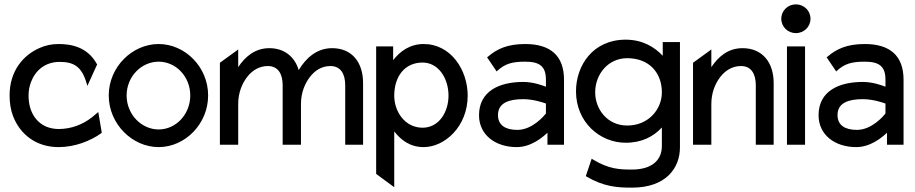

<svg xmlns="http://www.w3.org/2000/svg" viewBox="-20 -664 4198 881"><path d="M24 -226C24 -192 29 -160 40 -131C72 -48 145 11 249 11C323 11 395 -17 445 -53L447 -55L431 -150L401 -125C361 -94 309 -72 249 -72C229 -72 209 -76 192 -83C144 -104 111 -153 111 -226C111 -248 115 -268 122 -287C142 -340 186 -380 254 -380C319 -380 355 -358 377 -283L381 -270L426 -369L424 -371C381 -449 306 -462 249 -462C217 -462 189 -456 162 -444C86 -411 24 -338 24 -226Z M479 -226C479 -95 587 11 708 11C829 11 935 -95 935 -226C935 -357 829 -462 708 -462C587 -462 479 -357 479 -226ZM561 -226C561 -312 628 -381 708 -381C788 -381 853 -312 853 -226C853 -140 788 -70 708 -70C628 -70 561 -140 561 -226Z M989 0H1073V-187C1073 -240 1092 -283 1115 -312C1136 -339 1168 -361 1209 -361C1256 -361 1277 -325 1277 -273V0H1361V-187C1361 -240 1380 -283 1403 -312C1424 -339 1455 -361 1496 -361C1543 -361 1564 -325 1564 -273V0H1646V-283C1646 -378 1595 -443 1504 -443C1432 -443 1383 -396 1351 -343V-342V-341C1333 -404 1284 -443 1216 -443C1150 -443 1105 -404 1073 -356V-437L989 -376Z M1706 134 1789 195V-61C1820 -21 1862 11 1924 11C2020 11 2126 -83 2126 -225C2126 -343 2049 -462 1924 -462C1861 -462 1816 -429 1784 -388V-451H1706ZM1789 -225C1789 -313 1837 -377 1919 -377C1991 -377 2038 -306 2038 -225C2038 -151 1995 -78 1919 -78C1838 -78 1789 -152 1789 -225Z M2178 -135C2178 -46 2252 11 2351 11C2417 11 2470 -34 2492 -55V0H2568V-298C2568 -409 2505 -462 2390 -462C2309 -462 2261 -440 2219 -404L2215 -401L2259 -336L2263 -340C2298 -372 2331 -381 2390 -381C2457 -381 2485 -359 2485 -298V-266C2470 -272 2427 -288 2381 -288C2271 -288 2178 -246 2178 -135ZM2265 -136C2265 -193 2317 -209 2381 -209C2426 -209 2471 -194 2485 -189V-143C2477 -133 2423 -68 2354 -68C2300 -68 2265 -89 2265 -136Z M2623 -245C2623 -103 2733 -9 2851 -9C2926 -9 2979 -38 3017 -79V6C3017 75 2966 114 2880 114C2822 114 2774 112 2701 68L2695 64L2668 144L2671 146C2751 193 2812 197 2880 197C3034 197 3100 109 3100 12V-471H3021V-408C2984 -448 2928 -482 2851 -482C2700 -482 2623 -363 2623 -245ZM2711 -240C2711 -323 2770 -397 2858 -397C2958 -397 3017 -331 3017 -240C3017 -164 2957 -88 2858 -88C2766 -88 2711 -164 2711 -240Z M3160 0H3244V-187C3244 -240 3263 -283 3286 -312C3307 -339 3339 -361 3380 -361C3427 -361 3448 -325 3448 -273V0H3530V-283C3530 -378 3478 -443 3387 -443C3321 -443 3276 -404 3244 -356V-437L3160 -376Z M3565 -578C3565 -541 3595 -512 3632 -512C3669 -512 3699 -541 3699 -578C3699 -615 3669 -644 3632 -644C3595 -644 3565 -615 3565 -578ZM3591 0H3674V-451H3591Z M3736 -135C3736 -46 3810 11 3909 11C3975 11 4028 -34 4050 -55V0H4126V-298C4126 -409 4063 -462 3948 -462C3867 -462 3819 -440 3777 -404L3773 -401L3817 -336L3821 -340C3856 -372 3889 -381 3948 -381C4015 -381 4043 -359 4043 -298V-266C4028 -272 3985 -288 3939 -288C3829 -288 3736 -246 3736 -135ZM3823 -136C3823 -193 3875 -209 3939 -209C3984 -209 4029 -194 4043 -189V-143C4035 -133 3981 -68 3912 -68C3858 -68 3823 -89 3823 -136Z"/></svg>

Font: Charger Pro
Style: BdNar
Weight: 700
Designer: Jasper
Foundry: Cannot Into Space Fonts
Version: Version 1.09